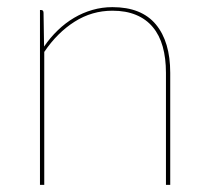

<svg xmlns="http://www.w3.org/2000/svg" viewBox="-20 -518 584 538"><path d="M92 0V-490H95Q102 -490 102 -482L103.5 -387.5Q120.5 -412.5 141.8 -433Q163 -453.5 187.5 -468Q212 -482.5 239 -490.2Q266 -498 295 -498Q376.5 -498 416.8 -449.5Q457 -401 457 -314V0H445V-314Q445 -355 436 -387.2Q427 -419.5 408.2 -442Q389.5 -464.5 361.2 -476.2Q333 -488 295 -488Q237.5 -488 189 -457.2Q140.5 -426.5 104 -372.5V0Z"/></svg>

Font: Lato Hairline
Style: Regular
Weight: 100
Designer: Lukasz Dziedzic
Foundry: tyPoland Lukasz Dziedzic
Version: Version 2.007; 2014-02-27